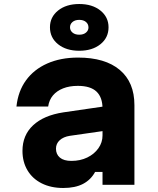

<svg xmlns="http://www.w3.org/2000/svg" viewBox="-20 -921 790 957"><path d="M502 -391V-269L328 -244Q296 -239 277.5 -222Q259 -205 259 -180Q259 -152 278.5 -135.5Q298 -119 336 -119Q380 -119 415 -136Q450 -153 470.5 -182Q491 -211 491 -246V-380Q491 -436 461 -464.5Q431 -493 368 -493Q326 -493 294.5 -480.5Q263 -468 244 -445.5Q225 -423 220 -390H62Q70 -466 109.5 -520.5Q149 -575 215.5 -604.5Q282 -634 369 -634Q504 -634 577 -572.5Q650 -511 650 -397V0H491V-64H454Q433 -25 394 -4.5Q355 16 295 16Q234 16 188 -7Q142 -30 117 -72Q92 -114 92 -169Q92 -247 145 -296.5Q198 -346 296 -361ZM375 -668Q310 -668 269.5 -700.5Q229 -733 229 -785Q229 -836 269.5 -868.5Q310 -901 375 -901Q440 -901 480.5 -868.5Q521 -836 521 -785Q521 -733 480.5 -700.5Q440 -668 375 -668ZM375 -748Q396 -748 408.5 -758.5Q421 -769 421 -784Q421 -801 408.5 -811.5Q396 -822 375 -822Q354 -822 341.5 -811.5Q329 -801 329 -785Q329 -769 341.5 -758.5Q354 -748 375 -748Z"/></svg>

Font: Martian Mono SemiExpanded SemiExpanded
Style: Bold
Weight: 700
Width: 6
Monospace: yes
Version: Version 1.000